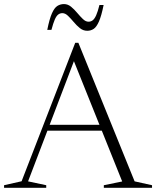

<svg xmlns="http://www.w3.org/2000/svg" viewBox="-26 -900 749 920"><path d="M185 -274V-302H494V-274ZM619 -31 702.5 -12.5V0H471.5V-12.5L559.5 -30.5L319.5 -628.5H336.5L108.5 -31L195.5 -12.5V0H-6.5V-12.5L77.5 -31.5L334.5 -695H349.5ZM470.5 -876Q460 -824 448.2 -797.2Q436.5 -770.5 422.8 -761.5Q409 -752.5 392 -752.5Q372.5 -752.5 356.8 -765.2Q341 -778 327 -794.8Q313 -811.5 299.8 -824.2Q286.5 -837 273 -837Q261.5 -837 252.8 -830.2Q244 -823.5 236.5 -806.2Q229 -789 220.5 -757H200.5Q211 -809.5 222.8 -836Q234.5 -862.5 248.8 -871.5Q263 -880.5 280.5 -880.5Q299 -880.5 314.5 -867.8Q330 -855 344 -838.2Q358 -821.5 371.2 -808.8Q384.5 -796 398 -796Q409.5 -796 418.2 -802.8Q427 -809.5 434.8 -826.8Q442.5 -844 450.5 -876Z"/></svg>

Font: Newsreader 36pt Light
Style: Regular
Weight: 300
Designer: Hugues Gentile
Foundry: Production Type
Version: Version 1.003